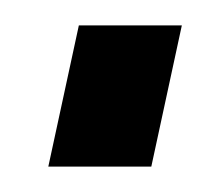

<svg xmlns="http://www.w3.org/2000/svg" viewBox="-20 -448 163 151"><path d="M18 -317H99L123 -428H42Z"/></svg>

Font: League Gothic Condensed Italic
Style: Regular
Weight: 400
Width: 3
Designer: The League of Moveable Type
Version: Version 1.600; ttfautohint (v1.8.3)